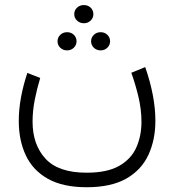

<svg xmlns="http://www.w3.org/2000/svg" viewBox="-20 -539 702 774"><path d="M279.3 -481.9Q279.3 -497.6 290.5 -508.1Q301.8 -518.6 317.9 -518.6Q334.5 -518.6 345.5 -508.1Q356.4 -497.6 356.4 -481.9Q356.4 -466.8 345.5 -456.1Q334.5 -445.3 317.9 -445.3Q301.8 -445.3 290.5 -456.1Q279.3 -466.8 279.3 -481.9ZM347.2 -372.6Q347.2 -387.7 358.2 -398.4Q369.1 -409.2 385.7 -409.2Q401.9 -409.2 412.8 -398.7Q423.8 -388.2 423.8 -372.6Q423.8 -357.4 412.8 -346.7Q401.9 -335.9 385.7 -335.9Q369.1 -335.9 358.2 -346.7Q347.2 -357.4 347.2 -372.6ZM211.9 -372.6Q211.9 -387.7 222.9 -398.4Q233.9 -409.2 250.5 -409.2Q266.6 -409.2 277.6 -398.7Q288.6 -388.2 288.6 -372.6Q288.6 -357.4 277.6 -346.7Q266.6 -335.9 250.5 -335.9Q233.9 -335.9 222.9 -346.7Q211.9 -357.4 211.9 -372.6ZM329.1 157.2Q412.6 157.2 460.9 129.4Q509.3 101.6 529.8 54.9Q550.3 8.3 550.3 -47.9Q550.3 -98.6 537.6 -150.9Q524.9 -203.1 509.3 -245.6L565.4 -268.6Q585.4 -211.4 595.9 -156.7Q606.4 -102.1 606.4 -52.2Q606.4 24.9 578.1 85.7Q549.8 146.5 488.8 181.2Q427.7 215.8 329.1 215.8Q233.9 215.8 173.3 181.9Q112.8 147.9 84.2 87.6Q55.7 27.3 55.7 -51.8Q55.7 -98.1 64.9 -147.7Q74.2 -197.3 90.3 -245.1L142.1 -224.6Q128.9 -181.6 120.1 -136.7Q111.3 -91.8 111.3 -48.8Q111.3 43.9 163.3 100.6Q215.3 157.2 329.1 157.2Z"/></svg>

Font: Vazirmatn RD UI FD ExtraLight
Style: Regular
Weight: 200
Designer: Saber Rastikerdar
Foundry: Saber Rastikerdar
Version: Version 33.003